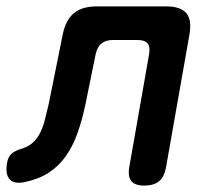

<svg xmlns="http://www.w3.org/2000/svg" viewBox="-73 -570 693 600"><path d="M123 -462Q132 -507 157.5 -528.5Q183 -550 229 -550H446Q492 -550 509.5 -528.5Q527 -507 519 -462L446 -48Q441 -18 424.5 -4Q408 10 378 10Q349 10 337.5 -4Q326 -18 331 -48L393 -401Q397 -424 388 -434.5Q379 -445 357 -445H280Q257 -445 244 -434Q231 -423 226 -401L194 -244Q184 -196 169.5 -155Q155 -114 133 -82.5Q111 -51 79.5 -30.5Q48 -10 4 -1Q-29 6 -43 -10Q-57 -26 -51 -61Q-48 -79 -37.5 -89Q-27 -99 -3 -106Q18 -113 31.5 -126Q45 -139 54 -158Q63 -177 68 -199Q73 -221 79 -244Z"/></svg>

Font: Maple Mono SemiBold
Style: Italic
Weight: 600
Italic angle: -10°
Monospace: yes
Designer: subframe7536
Version: Version 7.000